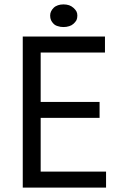

<svg xmlns="http://www.w3.org/2000/svg" viewBox="-20 -849 563 869"><path d="M83 0Q176.8 0 460 0Q460 -17.6 460 -72.3Q385.7 -72.3 164.1 -72.3Q164.1 -132.8 164.1 -315.4Q230.5 -315.4 430.7 -315.4Q430.7 -334 430.7 -387.7Q364.3 -387.7 164.1 -387.7Q164.1 -443.4 164.1 -611.3Q236.3 -611.3 455.1 -611.3Q455.1 -628.9 455.1 -683.6Q362.3 -683.6 83 -683.6Q83 -512.7 83 0ZM222.7 -741.2Q230.5 -733.4 242.2 -730.5Q252.9 -726.6 267.6 -726.6Q281.2 -726.6 293 -730.5Q303.7 -733.4 312.5 -741.2Q321.3 -749 326.2 -757.8Q330.1 -766.6 330.1 -778.3Q330.1 -789.1 326.2 -796.9Q321.3 -805.7 312.5 -813.5Q303.7 -821.3 293 -825.2Q281.2 -829.1 267.6 -829.1Q252.9 -829.1 242.2 -825.2Q230.5 -821.3 222.7 -813.5Q214.8 -805.7 210.9 -796.9Q207 -789.1 207 -778.3Q207 -766.6 210.9 -757.8Q214.8 -749 222.7 -741.2Z"/></svg>

Font: Aptus Gothic JP
Style: Medium
Weight: 400
Designer: Fuminori Ogawa / Motoya
Version: Version 1